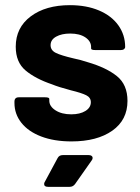

<svg xmlns="http://www.w3.org/2000/svg" viewBox="-20 -541 543 744"><path d="M36 -142V-147Q36 -164 53 -164H154Q171 -164 171 -158V-151Q171 -129 195 -113.5Q219 -98 256 -98Q290 -98 311 -111Q332 -124 332 -145Q332 -163 314 -172Q296 -181 255 -191Q206 -204 182 -214Q117 -236 79 -268Q41 -300 41 -360Q41 -434 99 -477.5Q157 -521 251 -521Q315 -521 363.5 -500.5Q412 -480 438.5 -443Q465 -406 465 -359Q465 -354 460.5 -350.5Q456 -347 448 -347H350Q333 -347 333 -353V-359Q333 -381 311 -396Q289 -411 252 -411Q219 -411 197.5 -399Q176 -387 176 -366Q176 -346 196.5 -336Q217 -326 264 -315Q293 -309 320 -300Q392 -279 433 -246Q474 -213 474 -150Q474 -76 415 -34.5Q356 7 257 7Q190 7 140 -12Q90 -31 63 -65Q36 -99 36 -142ZM151 172Q151 167 154 163L203 72Q209 60 223 60H324Q331 60 335 63Q339 66 339 71Q339 76 335 81L271 172Q263 183 250 183H166Q151 183 151 172Z"/></svg>

Font: Barlow
Style: Bold
Weight: 700
Designer: Jeremy Tribby
Foundry: Jeremy Tribby
Version: Version 1.101 August 23, 2024